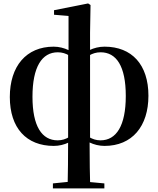

<svg xmlns="http://www.w3.org/2000/svg" viewBox="-20 -819 906 1099"><path d="M282.8 259.3H577.4V230.8L462.2 220.1H389.1L282.8 230.8ZM366.9 259.3H496.5C494.5 166.9 492.8 124.6 492.8 -10.9L495.5 -22.8V-631.7L498.2 -790.3L484.4 -799.3L289.3 -760.6V-734.6L372.3 -727.7V-520L369.9 -512.2V-17.4C369.9 85.3 368.9 166.9 366.9 259.3ZM287.9 16.2C350 16.2 404.1 -14.3 427.8 -45.8H432L427.8 -72.9C392.4 -45.3 360.9 -15.7 310.1 -15.7C220.2 -15.7 165.9 -95.5 165.9 -265.1C165.9 -436.4 220.2 -519.7 310.9 -519.7C360.9 -519.7 392.4 -491.4 427.8 -463.5L429.8 -483.1L427.8 -489.2C404.1 -520.7 348.6 -551.9 287.2 -551.9C130.4 -551.9 36.2 -440.1 36.2 -263.6C36.2 -85.9 131.4 16.2 287.9 16.2ZM578.2 16.2C736.4 16.2 829.6 -95.9 829.6 -271.1C829.6 -449.1 734.7 -551.9 578.2 -551.9C515.3 -551.9 460.7 -520.7 438.3 -490L434.8 -483.8L438.3 -462.8C473.4 -491.4 504.9 -519.7 555.9 -519.7C645.9 -519.7 700 -441 700 -269.7C700 -99.3 645.9 -15.7 555.2 -15.7C504.9 -15.7 473.4 -45.3 438.3 -72.2L434.1 -45.8H438.3C460.7 -15 516 16.2 578.2 16.2Z"/></svg>

Font: Source Han Serif CN VF
Style: Regular
Weight: 250
Designer: Ryoko NISHIZUKA 西塚涼子 (kana & ideographs); Frank Grießhammer (Latin, Greek & Cyrillic); Wenlong ZHANG 张文龙 (bopomofo); San
Foundry: Adobe
Version: Version 2.002;hotconv 1.1.0;makeotfexe 2.6.0